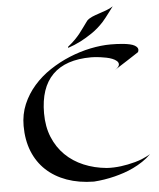

<svg xmlns="http://www.w3.org/2000/svg" viewBox="-62 -984 886 1070"><g transform="rotate(-5 381.0 -449.0)"><path d="M744.1 -91.8Q722.2 -69.8 696.3 -52.7Q670.4 -35.6 643.6 -22.7Q616.7 -9.8 589.6 -0.7Q562.5 8.3 537.6 14.6Q479 29.3 419.9 33.2Q336.4 32.2 269 8.1Q201.7 -16.1 154.3 -60.3Q106.9 -104.5 81.5 -167.7Q56.2 -231 56.2 -310.1Q56.2 -375 79.8 -430.7Q103.5 -486.3 143.6 -532Q183.6 -577.6 236.3 -612.5Q289.1 -647.5 347.2 -671.4Q405.3 -695.3 465.1 -707.8Q524.9 -720.2 579.1 -720.2Q595.2 -720.2 614 -719.5Q632.8 -718.8 651.1 -716.8Q669.4 -714.8 685.8 -711.2Q702.1 -707.5 713.1 -701.2Q724.1 -694.8 728.5 -685.8Q732.9 -676.8 727.1 -664.1Q719.7 -659.7 703.1 -648.4Q688.5 -638.7 661.9 -621.6Q635.3 -604.5 590.8 -576.2Q603.5 -584.5 609.4 -591.8Q615.2 -599.1 615.2 -606Q615.2 -616.7 605.7 -625Q596.2 -633.3 581.5 -639.2Q566.9 -645 548.8 -648.7Q530.8 -652.3 514.2 -654.5Q497.6 -656.7 483.9 -657.5Q470.2 -658.2 463.9 -658.2Q321.3 -658.2 248.5 -585.4Q175.8 -512.7 175.8 -370.1Q175.8 -294.9 200.2 -235.8Q224.6 -176.8 267.6 -134.5Q310.5 -92.3 369.6 -67.4Q428.7 -42.5 498 -36.1Q536.6 -33.7 578.1 -39.1Q613.8 -43.5 657.5 -55.2Q701.2 -66.9 744.1 -91.8ZM608.9 -930.7Q595.7 -913.1 583.5 -897Q573.2 -883.3 562.5 -869.6Q551.8 -856 544.9 -848.6Q514.2 -814.9 479 -791Q443.8 -767.1 413.1 -751.5Q377.4 -733.4 341.8 -721.7Q341.3 -723.1 341.3 -724.6Q341.3 -727.5 341.8 -728Q366.7 -748 382.6 -764.2Q398.4 -780.3 410.6 -795.7Q422.9 -811 434.1 -827.1Q445.3 -843.3 460.9 -863.8Q472.7 -875.5 490.5 -883.1Q508.3 -890.6 528.6 -897.2Q548.8 -903.8 569.8 -911.4Q590.8 -918.9 608.9 -930.7Z"/></g></svg>

Font: Eagle Lake
Style: Regular
Weight: 400
Designer: Astigmatic (AOETI)
Foundry: Astigmatic (AOETI)
Version: Version 1.000